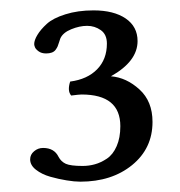

<svg xmlns="http://www.w3.org/2000/svg" viewBox="-20 -708 347 370"><path d="M186 -624Q186 -641.6 174.3 -649.9Q162.6 -658.2 147.9 -658.2Q133.3 -658.2 117.2 -651.6Q101.1 -645 96.2 -633.8Q95.2 -631.3 93.8 -626.5Q92.3 -621.6 91.1 -618.7Q89.8 -615.7 87.2 -612.1Q84.5 -608.4 79.8 -606.7Q75.2 -605 68.8 -605Q60.1 -605 54.4 -609.1Q48.8 -613.3 47.4 -616.9Q45.9 -620.6 45.9 -623Q45.9 -630.4 52 -640.6Q58.1 -650.9 70.1 -661.9Q82 -672.9 106 -680.4Q129.9 -688 160.2 -688Q199.2 -688 222.2 -672.4Q245.1 -656.7 245.1 -628.9Q245.1 -589.8 193.8 -561Q223.6 -558.6 248.8 -535.6Q273.9 -512.7 273.9 -473.1Q273.9 -421.9 234.6 -389.9Q195.3 -357.9 134.8 -357.9Q123.5 -357.9 108.4 -360.4Q93.3 -362.8 76.9 -367.4Q60.5 -372.1 49.3 -380.9Q38.1 -389.6 38.1 -400.9Q38.1 -410.2 45.7 -416.5Q53.2 -422.9 63 -422.9Q84.5 -422.9 92.8 -405.8Q97.7 -396.5 106.9 -392.3Q116.2 -388.2 139.2 -388.2Q151.4 -388.2 162.8 -391.4Q174.3 -394.5 186 -402.3Q197.8 -410.2 204.8 -426.3Q211.9 -442.4 211.9 -464.8Q211.9 -525.9 137.2 -525.9Q132.8 -525.9 117.2 -523.9Q109.4 -532.7 115.2 -550.8Q148.4 -555.2 167.2 -574.5Q186 -593.8 186 -624Z"/></svg>

Font: Linux Libertine G
Style: Regular
Weight: 400
Designer: Philipp H. Poll
Foundry: Philipp H. Poll
Version: Version 4.7.5